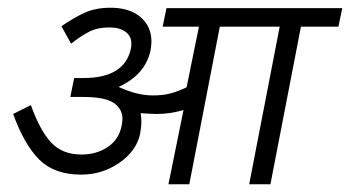

<svg xmlns="http://www.w3.org/2000/svg" viewBox="-20 -477 906 497"><path d="M680 0H625L704 -408H549L470 0H416L455 -192Q419 -182 387 -182Q374 -182 344 -184Q346 -172 346 -163Q346 -150 343 -132Q334 -87 289.5 -56Q245 -25 190 -25Q121 -25 82 -63.5Q43 -102 14 -182L60 -205Q83 -140 112 -108.5Q141 -77 191 -77Q230 -77 259 -96.5Q288 -116 295 -152Q297 -164 297 -169Q297 -195 274.5 -210.5Q252 -226 195 -226H183H162L172 -275H193Q303 -274 319 -352Q320 -356 320 -364Q320 -384 304.5 -395Q289 -406 263 -406Q233 -406 212 -395.5Q191 -385 164 -364L139 -409Q169 -430 198 -443.5Q227 -457 266 -457Q315 -457 343.5 -433Q372 -409 372 -369Q372 -362 370 -348Q357 -284 287 -252Q335 -230 375 -230Q403 -230 422.5 -235.5Q442 -241 463 -251L495 -408H401L411 -456H866L856 -408H759Z"/></svg>

Font: Cambay Devanagari
Style: Italic
Weight: 400
Italic angle: -11°
Designer: Pooja Saxena
Foundry: Pooja Saxena
Version: Version 1.018;PS 001.018;hotconv 1.0.70;makeotf.lib2.5.58329